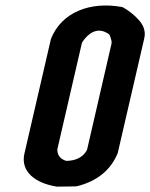

<svg xmlns="http://www.w3.org/2000/svg" viewBox="-20 -694 560 716"><path d="M269 0C343 -19 393 -60 419 -123L518 -551C525 -580 512 -604 497 -620C483 -636 465 -651 440 -666L434 -668C318 -689 210 -650 170 -549L71 -121C56 -55 110 -11 192 2H195C235 2 235 1 262 1ZM224 -95C205 -102 195 -114 194 -133C193 -133 194 -137 194 -138L285 -532C285 -533 288 -539 289 -540C307 -566 341 -597 384 -568C385 -568 389 -564 389 -563C392 -556 394 -549 396 -541V-532L305 -137C305 -136 302 -130 301 -129C286 -106 261 -95 229 -94C228 -94 224 -95 224 -95Z"/></svg>

Font: DIN Rundschrift
Style: BreitKursiv
Weight: 400
Width: 7
Version: Version 1.027